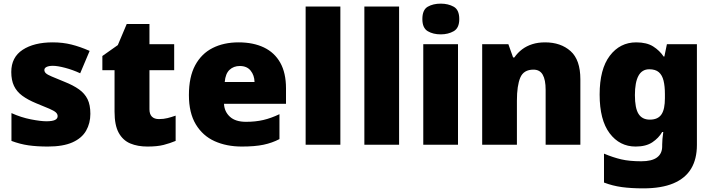

<svg xmlns="http://www.w3.org/2000/svg" viewBox="-20 -796 3919 1056"><path d="M477 -170Q477 -118 453.5 -77Q430 -36 378.5 -13Q327 10 243 10Q184 10 137.5 3.5Q91 -3 43 -21V-174Q96 -150 150 -139.5Q204 -129 235 -129Q267 -129 282 -136Q297 -143 297 -157Q297 -169 287 -178Q277 -187 251.5 -198Q226 -209 179 -228Q133 -247 102.5 -269.5Q72 -292 57 -323.5Q42 -355 42 -400Q42 -481 104.5 -522Q167 -563 270 -563Q325 -563 373 -551Q421 -539 473 -516L421 -393Q380 -412 338 -423Q296 -434 271 -434Q249 -434 236.5 -428Q224 -422 224 -411Q224 -401 232.5 -393Q241 -385 265 -375Q289 -365 335 -346Q383 -327 414.5 -304.5Q446 -282 461.5 -250.5Q477 -219 477 -170Z M854 -141Q880 -141 901.5 -146.5Q923 -152 946 -160V-21Q915 -8 880 1Q845 10 791 10Q737 10 696.5 -7Q656 -24 633 -65.5Q610 -107 610 -182V-410H543V-488L628 -548L677 -664H802V-553H938V-410H802V-195Q802 -168 815.5 -154.5Q829 -141 854 -141Z M1292 -563Q1373 -563 1431.5 -535Q1490 -507 1521.5 -451Q1553 -395 1553 -310V-225H1212Q1214 -182 1244.5 -154Q1275 -126 1333 -126Q1385 -126 1428 -136Q1471 -146 1517 -168V-31Q1477 -10 1429.5 0Q1382 10 1310 10Q1226 10 1160.5 -19.5Q1095 -49 1057 -112Q1019 -175 1019 -273Q1019 -373 1053.5 -437Q1088 -501 1149.5 -532Q1211 -563 1292 -563ZM1299 -433Q1265 -433 1242.5 -412Q1220 -391 1216 -345H1380Q1379 -382 1358.5 -407.5Q1338 -433 1299 -433Z M1852 0H1661V-760H1852Z M2175 0H1984V-760H2175Z M2499 -553V0H2308V-553ZM2404 -776Q2445 -776 2475.5 -759Q2506 -742 2506 -691Q2506 -642 2475.5 -624.5Q2445 -607 2404 -607Q2362 -607 2332.5 -624.5Q2303 -642 2303 -691Q2303 -742 2332.5 -759Q2362 -776 2404 -776Z M2978 -563Q3064 -563 3118 -515Q3172 -467 3172 -360V0H2981V-302Q2981 -357 2965 -385Q2949 -413 2914 -413Q2860 -413 2841.5 -369Q2823 -325 2823 -242V0H2632V-553H2776L2802 -480H2809Q2827 -506 2851.5 -524.5Q2876 -543 2907.5 -553Q2939 -563 2978 -563Z M3479 -563Q3537 -563 3572.5 -540.5Q3608 -518 3630 -485H3634L3648 -553H3813V1Q3813 79 3781 132Q3749 185 3683.5 212.5Q3618 240 3518 240Q3451 240 3400 233Q3349 226 3302 208V49Q3352 70 3397 80.5Q3442 91 3507 91Q3565 91 3593.5 70Q3622 49 3622 9V-1Q3622 -14 3623.5 -32Q3625 -50 3628 -70H3622Q3603 -37 3568 -13.5Q3533 10 3476 10Q3388 10 3333 -63Q3278 -136 3278 -276Q3278 -416 3334 -489.5Q3390 -563 3479 -563ZM3551 -415Q3511 -415 3491.5 -379Q3472 -343 3472 -273Q3472 -201 3492 -169.5Q3512 -138 3554 -138Q3577 -138 3593 -145.5Q3609 -153 3618.5 -167.5Q3628 -182 3632.5 -204Q3637 -226 3637 -256V-279Q3637 -322 3629.5 -352.5Q3622 -383 3603.5 -399Q3585 -415 3551 -415Z"/></svg>

Font: Noto Sans Cham Black
Style: Regular
Weight: 900
Version: Version 2.002